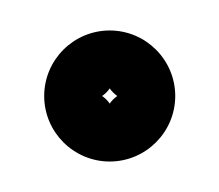

<svg xmlns="http://www.w3.org/2000/svg" viewBox="-20 -328 144 126"><path d="M45 -265C45 -261.7 55.3 -272 52 -272C48.7 -272 59 -261.7 59 -265C59 -268.3 48.7 -258 52 -258C55.3 -258 45 -268.3 45 -265ZM9 -265C9 -241.3 28.3 -222 52 -222C75.7 -222 95 -241.3 95 -265C95 -288.7 75.7 -308 52 -308C28.3 -308 9 -288.7 9 -265Z"/></svg>

Font: FRB American Cursive Guidelines Arrows Semibold
Style: Italic
Weight: 600
Italic angle: -25°
Version: Version 2.0;Modular Font Editor K font №1